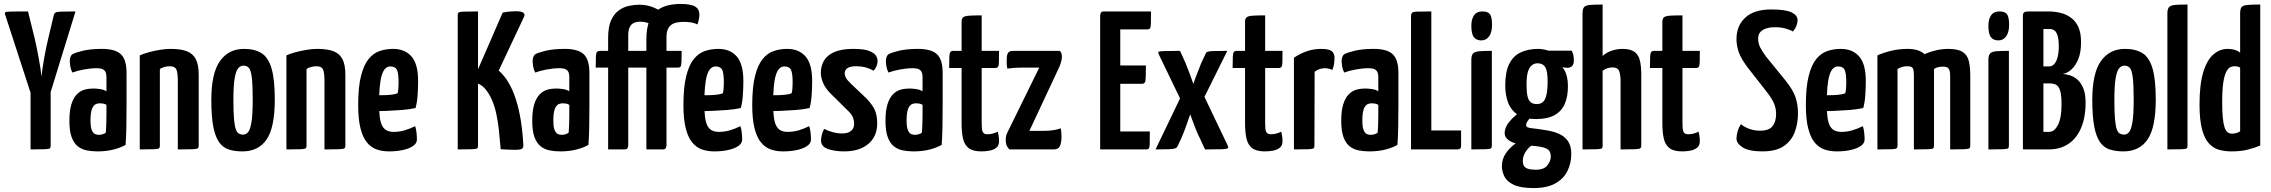

<svg xmlns="http://www.w3.org/2000/svg" viewBox="-20 -758 11520 974"><path d="M216 -223H156L6 -684Q3 -693 7.5 -696Q12 -699 37.5 -699.5Q63 -700 122 -700L155 -567Q160 -547 165.5 -519.5Q171 -492 176.5 -463Q182 -434 185.5 -409.5Q189 -385 190 -369Q192 -385 195.5 -409.5Q199 -434 204 -463Q209 -492 215 -520Q221 -548 226 -568L253 -682Q256 -691 261.5 -694.5Q267 -698 289 -699Q311 -700 363 -700ZM135 0V-358H237V-19Q237 -9 233 -5.5Q229 -2 208 -1Q187 0 135 0Z M474 10Q446 10 420.5 5Q395 0 375 -15.5Q355 -31 343.5 -62Q332 -93 332 -145Q332 -196 342 -228.5Q352 -261 369.5 -279Q387 -297 408.5 -303Q430 -309 453 -309Q465 -309 485.5 -306.5Q506 -304 520 -295Q520 -295 520 -307.5Q520 -320 520 -336.5Q520 -353 520 -367Q520 -384 515 -393.5Q510 -403 499.5 -407.5Q489 -412 471 -412Q440 -412 405.5 -405.5Q371 -399 347 -390Q339 -406 336.5 -422Q334 -438 334 -449Q334 -458 337 -467.5Q340 -477 346 -482Q358 -490 398 -500Q438 -510 497 -510Q564 -510 593 -483Q622 -456 622 -388V-339Q622 -282 622 -223Q622 -164 621 -112Q620 -60 617 -23Q593 -9 556.5 0.5Q520 10 474 10ZM482 -74Q492 -74 502.5 -77.5Q513 -81 517 -86Q518 -99 519 -123.5Q520 -148 520 -175.5Q520 -203 520 -226Q513 -231 503.5 -232.5Q494 -234 487 -234Q477 -234 468 -230.5Q459 -227 452.5 -217.5Q446 -208 442.5 -191Q439 -174 439 -148Q439 -126 441.5 -112.5Q444 -99 449.5 -90Q455 -81 463 -77.5Q471 -74 482 -74Z M689 0V-477Q706 -485 733 -492.5Q760 -500 790 -505Q820 -510 845 -510Q897 -510 928 -498Q959 -486 973.5 -457.5Q988 -429 988 -380V-19Q988 -9 983 -5.5Q978 -2 956 -1Q934 0 882 0V-348Q882 -390 874.5 -406Q867 -422 841 -422Q829 -422 815 -418.5Q801 -415 791 -408V-19Q791 -9 786.5 -5.5Q782 -2 760.5 -1Q739 0 689 0Z M1210 10Q1171 10 1141 0.5Q1111 -9 1091.5 -36.5Q1072 -64 1062 -115.5Q1052 -167 1052 -251Q1052 -387 1096 -448.5Q1140 -510 1218 -510Q1272 -510 1306.5 -488.5Q1341 -467 1357.5 -411Q1374 -355 1374 -254Q1374 -111 1332.5 -50.5Q1291 10 1210 10ZM1213 -75Q1227 -75 1238 -87Q1249 -99 1255.5 -137Q1262 -175 1262 -252Q1262 -327 1257.5 -364Q1253 -401 1243 -413Q1233 -425 1215 -425Q1200 -425 1188.5 -412Q1177 -399 1170.5 -361.5Q1164 -324 1164 -251Q1164 -192 1167 -156Q1170 -120 1176 -103Q1182 -86 1191.5 -80.5Q1201 -75 1213 -75Z M1433 0V-477Q1450 -485 1477 -492.5Q1504 -500 1534 -505Q1564 -510 1589 -510Q1641 -510 1672 -498Q1703 -486 1717.5 -457.5Q1732 -429 1732 -380V-19Q1732 -9 1727 -5.5Q1722 -2 1700 -1Q1678 0 1626 0V-348Q1626 -390 1618.5 -406Q1611 -422 1585 -422Q1573 -422 1559 -418.5Q1545 -415 1535 -408V-19Q1535 -9 1530.5 -5.5Q1526 -2 1504.5 -1Q1483 0 1433 0Z M1954 10Q1919 10 1890.5 0Q1862 -10 1841 -36Q1820 -62 1808.5 -108Q1797 -154 1797 -225Q1797 -317 1811.5 -373.5Q1826 -430 1850.5 -459.5Q1875 -489 1907 -499.5Q1939 -510 1974 -510Q2034 -510 2067.5 -471.5Q2101 -433 2101 -348Q2101 -313 2098.5 -275.5Q2096 -238 2088 -210Q2057 -203 2018 -200Q1979 -197 1942 -195.5Q1905 -194 1881.5 -194Q1858 -194 1858 -194L1859 -276Q1859 -276 1875 -275.5Q1891 -275 1914.5 -275Q1938 -275 1960.5 -277Q1983 -279 1997 -285Q2000 -295 2001 -311Q2002 -327 2002 -339Q2002 -389 1993 -405Q1984 -421 1960 -421Q1946 -421 1935 -410.5Q1924 -400 1917 -377.5Q1910 -355 1906.5 -319Q1903 -283 1903 -231Q1903 -192 1906.5 -165Q1910 -138 1918 -121.5Q1926 -105 1940.5 -97Q1955 -89 1977 -89Q2006 -89 2033 -97Q2060 -105 2086 -118Q2091 -104 2093 -84.5Q2095 -65 2095 -50Q2095 -31 2075.5 -17.5Q2056 -4 2024 3Q1992 10 1954 10Z M2592 2Q2575 2 2557 1Q2539 0 2520 -1Q2516 -51 2511 -96.5Q2506 -142 2497.5 -181.5Q2489 -221 2474.5 -253.5Q2460 -286 2439 -310Q2427 -323 2412.5 -330.5Q2398 -338 2383 -340V-356L2530 -694Q2549 -698 2566 -699.5Q2583 -701 2596 -701Q2650 -701 2639 -674L2510 -400Q2566 -351 2597 -254Q2628 -157 2635 -20Q2635 -8 2627 -3Q2619 2 2592 2ZM2302 0V-681Q2302 -691 2306.5 -694.5Q2311 -698 2332 -699Q2353 -700 2405 -700V-19Q2405 -9 2401 -5.5Q2397 -2 2375 -1Q2353 0 2302 0Z M2822 10Q2794 10 2768.5 5Q2743 0 2723 -15.5Q2703 -31 2691.5 -62Q2680 -93 2680 -145Q2680 -196 2690 -228.5Q2700 -261 2717.5 -279Q2735 -297 2756.5 -303Q2778 -309 2801 -309Q2813 -309 2833.5 -306.5Q2854 -304 2868 -295Q2868 -295 2868 -307.5Q2868 -320 2868 -336.5Q2868 -353 2868 -367Q2868 -384 2863 -393.5Q2858 -403 2847.5 -407.5Q2837 -412 2819 -412Q2788 -412 2753.5 -405.5Q2719 -399 2695 -390Q2687 -406 2684.5 -422Q2682 -438 2682 -449Q2682 -458 2685 -467.5Q2688 -477 2694 -482Q2706 -490 2746 -500Q2786 -510 2845 -510Q2912 -510 2941 -483Q2970 -456 2970 -388V-339Q2970 -282 2970 -223Q2970 -164 2969 -112Q2968 -60 2965 -23Q2941 -9 2904.5 0.5Q2868 10 2822 10ZM2830 -74Q2840 -74 2850.5 -77.5Q2861 -81 2865 -86Q2866 -99 2867 -123.5Q2868 -148 2868 -175.5Q2868 -203 2868 -226Q2861 -231 2851.5 -232.5Q2842 -234 2835 -234Q2825 -234 2816 -230.5Q2807 -227 2800.5 -217.5Q2794 -208 2790.5 -191Q2787 -174 2787 -148Q2787 -126 2789.5 -112.5Q2792 -99 2797.5 -90Q2803 -81 2811 -77.5Q2819 -74 2830 -74Z M3065 0V-415H3002Q3002 -455 3003 -473Q3004 -491 3009.5 -495.5Q3015 -500 3027 -500H3065V-566Q3065 -622 3080 -655Q3095 -688 3119.5 -705.5Q3144 -723 3171.5 -728.5Q3199 -734 3222 -734Q3261 -734 3292 -721.5Q3323 -709 3345 -692L3285 -633Q3274 -639 3260.5 -643.5Q3247 -648 3226 -648Q3218 -648 3208 -646Q3198 -644 3188.5 -637.5Q3179 -631 3173 -617Q3167 -603 3167 -579V-500H3241Q3241 -461 3239.5 -442.5Q3238 -424 3234 -419.5Q3230 -415 3221 -415H3167V-19Q3167 -19 3164.5 -9.5Q3162 0 3148 0ZM3259 0V-415H3198Q3198 -455 3199 -473Q3200 -491 3205.5 -495.5Q3211 -500 3223 -500H3259V-558Q3259 -617 3274.5 -652.5Q3290 -688 3315.5 -706.5Q3341 -725 3371.5 -731.5Q3402 -738 3431 -738Q3484 -738 3506 -725Q3528 -712 3528 -683Q3528 -676 3525.5 -661.5Q3523 -647 3518 -634Q3499 -643 3481 -645Q3463 -647 3449 -647Q3430 -647 3414 -644Q3398 -641 3386 -632.5Q3374 -624 3367.5 -608.5Q3361 -593 3361 -568V-500H3438Q3438 -461 3437 -442.5Q3436 -424 3432 -419.5Q3428 -415 3419 -415H3361V-19Q3361 -19 3358.5 -9.5Q3356 0 3342 0Z M3604 10Q3569 10 3540.5 0Q3512 -10 3491 -36Q3470 -62 3458.5 -108Q3447 -154 3447 -225Q3447 -317 3461.5 -373.5Q3476 -430 3500.5 -459.5Q3525 -489 3557 -499.5Q3589 -510 3624 -510Q3684 -510 3717.5 -471.5Q3751 -433 3751 -348Q3751 -313 3748.5 -275.5Q3746 -238 3738 -210Q3707 -203 3668 -200Q3629 -197 3592 -195.5Q3555 -194 3531.5 -194Q3508 -194 3508 -194L3509 -276Q3509 -276 3525 -275.5Q3541 -275 3564.5 -275Q3588 -275 3610.5 -277Q3633 -279 3647 -285Q3650 -295 3651 -311Q3652 -327 3652 -339Q3652 -389 3643 -405Q3634 -421 3610 -421Q3596 -421 3585 -410.5Q3574 -400 3567 -377.5Q3560 -355 3556.5 -319Q3553 -283 3553 -231Q3553 -192 3556.5 -165Q3560 -138 3568 -121.5Q3576 -105 3590.5 -97Q3605 -89 3627 -89Q3656 -89 3683 -97Q3710 -105 3736 -118Q3741 -104 3743 -84.5Q3745 -65 3745 -50Q3745 -31 3725.5 -17.5Q3706 -4 3674 3Q3642 10 3604 10Z M3953 10Q3918 10 3889.5 0Q3861 -10 3840 -36Q3819 -62 3807.5 -108Q3796 -154 3796 -225Q3796 -317 3810.5 -373.5Q3825 -430 3849.5 -459.5Q3874 -489 3906 -499.5Q3938 -510 3973 -510Q4033 -510 4066.5 -471.5Q4100 -433 4100 -348Q4100 -313 4097.5 -275.5Q4095 -238 4087 -210Q4056 -203 4017 -200Q3978 -197 3941 -195.5Q3904 -194 3880.5 -194Q3857 -194 3857 -194L3858 -276Q3858 -276 3874 -275.5Q3890 -275 3913.5 -275Q3937 -275 3959.5 -277Q3982 -279 3996 -285Q3999 -295 4000 -311Q4001 -327 4001 -339Q4001 -389 3992 -405Q3983 -421 3959 -421Q3945 -421 3934 -410.5Q3923 -400 3916 -377.5Q3909 -355 3905.5 -319Q3902 -283 3902 -231Q3902 -192 3905.5 -165Q3909 -138 3917 -121.5Q3925 -105 3939.5 -97Q3954 -89 3976 -89Q4005 -89 4032 -97Q4059 -105 4085 -118Q4090 -104 4092 -84.5Q4094 -65 4094 -50Q4094 -31 4074.5 -17.5Q4055 -4 4023 3Q3991 10 3953 10Z M4263 10Q4213 10 4179 -2.5Q4145 -15 4145 -46Q4145 -57 4148.5 -72.5Q4152 -88 4161 -104Q4183 -93 4206 -87Q4229 -81 4252 -81Q4282 -81 4297.5 -94Q4313 -107 4313 -130Q4313 -144 4308 -159.5Q4303 -175 4285 -193L4195 -282Q4167 -310 4155.5 -337.5Q4144 -365 4144 -388Q4144 -423 4160 -450.5Q4176 -478 4212.5 -494Q4249 -510 4309 -510Q4363 -510 4389.5 -499.5Q4416 -489 4424 -475Q4432 -461 4432 -449Q4432 -423 4412 -399Q4391 -411 4369 -416.5Q4347 -422 4322 -422Q4294 -422 4279.5 -412.5Q4265 -403 4265 -386Q4265 -377 4270.5 -365Q4276 -353 4297 -333L4377 -257Q4408 -224 4419 -197Q4430 -170 4430 -132Q4430 -66 4385 -28Q4340 10 4263 10Z M4614 10Q4586 10 4560.5 5Q4535 0 4515 -15.5Q4495 -31 4483.5 -62Q4472 -93 4472 -145Q4472 -196 4482 -228.5Q4492 -261 4509.5 -279Q4527 -297 4548.5 -303Q4570 -309 4593 -309Q4605 -309 4625.5 -306.5Q4646 -304 4660 -295Q4660 -295 4660 -307.5Q4660 -320 4660 -336.5Q4660 -353 4660 -367Q4660 -384 4655 -393.5Q4650 -403 4639.5 -407.5Q4629 -412 4611 -412Q4580 -412 4545.5 -405.5Q4511 -399 4487 -390Q4479 -406 4476.5 -422Q4474 -438 4474 -449Q4474 -458 4477 -467.5Q4480 -477 4486 -482Q4498 -490 4538 -500Q4578 -510 4637 -510Q4704 -510 4733 -483Q4762 -456 4762 -388V-339Q4762 -282 4762 -223Q4762 -164 4761 -112Q4760 -60 4757 -23Q4733 -9 4696.5 0.5Q4660 10 4614 10ZM4622 -74Q4632 -74 4642.5 -77.5Q4653 -81 4657 -86Q4658 -99 4659 -123.5Q4660 -148 4660 -175.5Q4660 -203 4660 -226Q4653 -231 4643.5 -232.5Q4634 -234 4627 -234Q4617 -234 4608 -230.5Q4599 -227 4592.5 -217.5Q4586 -208 4582.5 -191Q4579 -174 4579 -148Q4579 -126 4581.5 -112.5Q4584 -99 4589.5 -90Q4595 -81 4603 -77.5Q4611 -74 4622 -74Z M4959 10Q4915 10 4893.5 -7Q4872 -24 4865 -56.5Q4858 -89 4858 -134V-413H4795Q4795 -452 4796 -470.5Q4797 -489 4801.5 -494.5Q4806 -500 4816 -500H4858V-647Q4858 -664 4866.5 -670.5Q4875 -677 4897 -678.5Q4919 -680 4960 -680V-500H5048Q5048 -461 5047.5 -442.5Q5047 -424 5042.5 -418.5Q5038 -413 5028 -413H4960V-135Q4960 -121 4961 -107Q4962 -93 4968 -85Q4974 -77 4988 -77Q5003 -77 5015 -80Q5027 -83 5042 -90Q5044 -81 5046 -68.5Q5048 -56 5048 -41Q5048 -19 5033.5 -8Q5019 3 4998.5 6.5Q4978 10 4959 10Z M5100 0Q5100 0 5091 -12Q5082 -24 5082 -50Q5082 -60 5084 -68.5Q5086 -77 5091 -87L5252 -415H5164Q5143 -415 5123.5 -413.5Q5104 -412 5090 -410Q5087 -426 5087 -438Q5087 -450 5087 -457Q5087 -480 5094 -490Q5101 -500 5119 -500H5357Q5357 -500 5362 -492.5Q5367 -485 5367 -470Q5367 -463 5364.5 -451Q5362 -439 5355 -421L5202 -94H5268Q5304 -94 5326 -98Q5348 -102 5361 -107Q5363 -99 5364 -85Q5365 -71 5365 -63Q5364 -32 5356.5 -16Q5349 0 5324 0Z M5561 0V-681Q5561 -681 5563.5 -690.5Q5566 -700 5580 -700H5819Q5819 -659 5818.5 -640Q5818 -621 5814 -615Q5810 -609 5801 -609H5663V-91H5813Q5813 -49 5812.5 -29.5Q5812 -10 5808 -5Q5804 0 5795 0ZM5570 -333V-426H5793Q5793 -369 5791 -351Q5789 -333 5775 -333Z M5842 0 5975 -277 6028 -314Q6028 -314 6035 -335.5Q6042 -357 6053.5 -386.5Q6065 -416 6075 -441L6095 -483Q6098 -492 6104.5 -495Q6111 -498 6133 -499Q6155 -500 6206 -500L6068 -222L6029 -211Q6029 -211 6023.5 -195Q6018 -179 6009.5 -154Q6001 -129 5991 -102Q5981 -75 5971 -53L5955 -19Q5952 -10 5943 -6Q5934 -2 5911 -1Q5888 0 5842 0ZM6093 0 6068 -54Q6057 -75 6046.5 -101.5Q6036 -128 6027 -153Q6018 -178 6012 -194Q6006 -210 6006 -210L5983 -224L5858 -483Q5854 -492 5857.5 -495Q5861 -498 5884.5 -499Q5908 -500 5966 -500L5993 -441Q6003 -417 6014 -387.5Q6025 -358 6032.5 -336Q6040 -314 6040 -314L6077 -294L6207 -22Q6213 -11 6209 -6.5Q6205 -2 6180 -1Q6155 0 6093 0Z M6397 10Q6353 10 6331.5 -7Q6310 -24 6303 -56.5Q6296 -89 6296 -134V-413H6233Q6233 -452 6234 -470.5Q6235 -489 6239.5 -494.5Q6244 -500 6254 -500H6296V-647Q6296 -664 6304.5 -670.5Q6313 -677 6335 -678.5Q6357 -680 6398 -680V-500H6486Q6486 -461 6485.5 -442.5Q6485 -424 6480.5 -418.5Q6476 -413 6466 -413H6398V-135Q6398 -121 6399 -107Q6400 -93 6406 -85Q6412 -77 6426 -77Q6441 -77 6453 -80Q6465 -83 6480 -90Q6482 -81 6484 -68.5Q6486 -56 6486 -41Q6486 -19 6471.5 -8Q6457 3 6436.5 6.5Q6416 10 6397 10Z M6544 0V-465Q6571 -484 6606.5 -497Q6642 -510 6682 -510Q6722 -510 6736 -498.5Q6750 -487 6750 -463Q6750 -453 6748 -436.5Q6746 -420 6739 -403Q6729 -408 6719 -410Q6709 -412 6699 -412Q6688 -412 6674 -407.5Q6660 -403 6649 -394L6648 -19Q6648 -9 6643.5 -5.5Q6639 -2 6617.5 -1Q6596 0 6544 0Z M6926 10Q6898 10 6872.5 5Q6847 0 6827 -15.5Q6807 -31 6795.5 -62Q6784 -93 6784 -145Q6784 -196 6794 -228.5Q6804 -261 6821.5 -279Q6839 -297 6860.5 -303Q6882 -309 6905 -309Q6917 -309 6937.5 -306.5Q6958 -304 6972 -295Q6972 -295 6972 -307.5Q6972 -320 6972 -336.5Q6972 -353 6972 -367Q6972 -384 6967 -393.5Q6962 -403 6951.5 -407.5Q6941 -412 6923 -412Q6892 -412 6857.5 -405.5Q6823 -399 6799 -390Q6791 -406 6788.5 -422Q6786 -438 6786 -449Q6786 -458 6789 -467.5Q6792 -477 6798 -482Q6810 -490 6850 -500Q6890 -510 6949 -510Q7016 -510 7045 -483Q7074 -456 7074 -388V-339Q7074 -282 7074 -223Q7074 -164 7073 -112Q7072 -60 7069 -23Q7045 -9 7008.5 0.5Q6972 10 6926 10ZM6934 -74Q6944 -74 6954.5 -77.5Q6965 -81 6969 -86Q6970 -99 6971 -123.5Q6972 -148 6972 -175.5Q6972 -203 6972 -226Q6965 -231 6955.5 -232.5Q6946 -234 6939 -234Q6929 -234 6920 -230.5Q6911 -227 6904.5 -217.5Q6898 -208 6894.5 -191Q6891 -174 6891 -148Q6891 -126 6893.5 -112.5Q6896 -99 6901.5 -90Q6907 -81 6915 -77.5Q6923 -74 6934 -74Z M7138 0V-673Q7138 -687 7142.5 -692.5Q7147 -698 7168.5 -699Q7190 -700 7241 -700V-96H7392V-19Q7392 -7 7386.5 -3.5Q7381 0 7373 0Z M7444 0V-455Q7444 -478 7453 -487Q7462 -496 7484 -498Q7506 -500 7548 -500V-19Q7548 -9 7543.5 -5.5Q7539 -2 7517.5 -1Q7496 0 7444 0ZM7494 -553Q7470 -553 7457 -569Q7444 -585 7444 -628Q7444 -660 7457.5 -680Q7471 -700 7500 -700Q7529 -700 7539 -685Q7549 -670 7549 -632Q7549 -595 7534.5 -574Q7520 -553 7494 -553Z M7760 196Q7693 196 7658 179Q7623 162 7611 136Q7599 110 7599 85Q7599 49 7619 19.5Q7639 -10 7671 -32Q7703 -54 7741 -65L7775 -35Q7757 -28 7740.5 -13Q7724 2 7714.5 20.5Q7705 39 7705 59Q7705 73 7710.5 83Q7716 93 7730.5 98Q7745 103 7771 103Q7813 103 7830 80.5Q7847 58 7847 37Q7847 19 7839.5 7.5Q7832 -4 7807.5 -10.5Q7783 -17 7733 -20Q7696 -23 7669 -30.5Q7642 -38 7627 -52Q7612 -66 7613 -86Q7614 -103 7623 -120Q7632 -137 7650.5 -156Q7669 -175 7697 -195L7758 -175Q7756 -174 7747 -165Q7738 -156 7730 -144.5Q7722 -133 7722 -123Q7722 -110 7750 -107.5Q7778 -105 7819 -98Q7861 -92 7890 -78.5Q7919 -65 7935 -41Q7951 -17 7951 23Q7951 70 7931.5 109.5Q7912 149 7870 172.5Q7828 196 7760 196ZM7772 -154Q7713 -154 7679 -176.5Q7645 -199 7630.5 -237.5Q7616 -276 7616 -325Q7616 -394 7636.5 -434.5Q7657 -475 7695 -492.5Q7733 -510 7784 -510Q7797 -510 7812.5 -507Q7828 -504 7842 -498L7861 -453Q7894 -438 7914 -406Q7934 -374 7934 -321Q7934 -267 7917.5 -230Q7901 -193 7865.5 -173.5Q7830 -154 7772 -154ZM7777 -230Q7795 -230 7807 -240.5Q7819 -251 7825 -277Q7831 -303 7831 -347Q7831 -397 7819 -417Q7807 -437 7780 -437Q7764 -437 7751 -427Q7738 -417 7731 -394Q7724 -371 7724 -329Q7724 -294 7728.5 -272Q7733 -250 7744.5 -240Q7756 -230 7777 -230ZM7931 -414Q7916 -414 7893.5 -420.5Q7871 -427 7848 -436Q7825 -445 7810.5 -452Q7796 -459 7796 -459L7797 -501H7953Q7958 -493 7961 -481Q7964 -469 7964 -452Q7964 -432 7955 -423Q7946 -414 7931 -414Z M8008 0V-690Q8008 -713 8016 -722Q8024 -731 8046 -733Q8068 -735 8110 -735V-474Q8129 -492 8156.5 -501Q8184 -510 8210 -510Q8251 -510 8271.5 -495Q8292 -480 8299 -451.5Q8306 -423 8306 -380V-19Q8306 -9 8300.5 -5.5Q8295 -2 8273 -1Q8251 0 8201 0V-349Q8201 -375 8194.5 -395.5Q8188 -416 8160 -416Q8149 -416 8136 -412.5Q8123 -409 8110 -399V-19Q8110 -9 8106 -5.5Q8102 -2 8080.5 -1Q8059 0 8008 0Z M8514 10Q8470 10 8448.5 -7Q8427 -24 8420 -56.5Q8413 -89 8413 -134V-413H8350Q8350 -452 8351 -470.5Q8352 -489 8356.5 -494.5Q8361 -500 8371 -500H8413V-647Q8413 -664 8421.5 -670.5Q8430 -677 8452 -678.5Q8474 -680 8515 -680V-500H8603Q8603 -461 8602.5 -442.5Q8602 -424 8597.5 -418.5Q8593 -413 8583 -413H8515V-135Q8515 -121 8516 -107Q8517 -93 8523 -85Q8529 -77 8543 -77Q8558 -77 8570 -80Q8582 -83 8597 -90Q8599 -81 8601 -68.5Q8603 -56 8603 -41Q8603 -19 8588.5 -8Q8574 3 8553.5 6.5Q8533 10 8514 10Z M8920 10Q8853 10 8821 -10Q8789 -30 8789 -55Q8789 -70 8794.5 -90.5Q8800 -111 8812 -128Q8828 -114 8853.5 -104.5Q8879 -95 8909 -95Q8954 -95 8972 -118Q8990 -141 8990 -180Q8990 -208 8979.5 -233Q8969 -258 8941 -294L8847 -414Q8813 -459 8801 -492.5Q8789 -526 8789 -560Q8789 -627 8833.5 -668.5Q8878 -710 8965 -710Q9039 -710 9069 -695Q9099 -680 9099 -656Q9099 -643 9093.5 -628Q9088 -613 9075 -598Q9066 -605 9040.5 -612.5Q9015 -620 8984 -620Q8945 -620 8922 -605.5Q8899 -591 8899 -563Q8899 -538 8909 -518Q8919 -498 8939 -471L9039 -348Q9076 -302 9088.5 -264.5Q9101 -227 9101 -183Q9101 -133 9085 -89Q9069 -45 9030 -17.5Q8991 10 8920 10Z M9298 10Q9263 10 9234.5 0Q9206 -10 9185 -36Q9164 -62 9152.5 -108Q9141 -154 9141 -225Q9141 -317 9155.5 -373.5Q9170 -430 9194.5 -459.5Q9219 -489 9251 -499.5Q9283 -510 9318 -510Q9378 -510 9411.5 -471.5Q9445 -433 9445 -348Q9445 -313 9442.5 -275.5Q9440 -238 9432 -210Q9401 -203 9362 -200Q9323 -197 9286 -195.5Q9249 -194 9225.5 -194Q9202 -194 9202 -194L9203 -276Q9203 -276 9219 -275.5Q9235 -275 9258.5 -275Q9282 -275 9304.5 -277Q9327 -279 9341 -285Q9344 -295 9345 -311Q9346 -327 9346 -339Q9346 -389 9337 -405Q9328 -421 9304 -421Q9290 -421 9279 -410.5Q9268 -400 9261 -377.5Q9254 -355 9250.5 -319Q9247 -283 9247 -231Q9247 -192 9250.5 -165Q9254 -138 9262 -121.5Q9270 -105 9284.5 -97Q9299 -89 9321 -89Q9350 -89 9377 -97Q9404 -105 9430 -118Q9435 -104 9437 -84.5Q9439 -65 9439 -50Q9439 -31 9419.5 -17.5Q9400 -4 9368 3Q9336 10 9298 10Z M9504 0V-477Q9535 -491 9574.5 -500.5Q9614 -510 9657 -510Q9717 -510 9745.5 -481Q9774 -452 9782.5 -398Q9791 -344 9791 -268V-19Q9791 -9 9786 -5.5Q9781 -2 9759.5 -1Q9738 0 9689 0V-374Q9689 -394 9686.5 -404Q9684 -414 9677 -418Q9670 -422 9654 -422Q9642 -422 9629.5 -418.5Q9617 -415 9606 -408V-19Q9606 -9 9601 -5.5Q9596 -2 9575 -1Q9554 0 9504 0ZM9689 0V-426Q9691 -450 9719 -469Q9747 -488 9786.5 -499Q9826 -510 9862 -510Q9913 -510 9937 -494Q9961 -478 9968 -447Q9975 -416 9975 -372V-19Q9975 -9 9970 -5.5Q9965 -2 9943.5 -1Q9922 0 9873 0V-371Q9873 -398 9866 -409Q9859 -420 9837 -420Q9825 -420 9813 -417.5Q9801 -415 9791 -408V-19Q9791 -9 9787 -5.5Q9783 -2 9761.5 -1Q9740 0 9689 0Z M10067 0V-455Q10067 -478 10076 -487Q10085 -496 10107 -498Q10129 -500 10171 -500V-19Q10171 -9 10166.5 -5.5Q10162 -2 10140.5 -1Q10119 0 10067 0ZM10117 -553Q10093 -553 10080 -569Q10067 -585 10067 -628Q10067 -660 10080.5 -680Q10094 -700 10123 -700Q10152 -700 10162 -685Q10172 -670 10172 -632Q10172 -595 10157.5 -574Q10143 -553 10117 -553Z M10242 0V-680Q10242 -690 10248 -695Q10254 -700 10270 -700H10368Q10400 -700 10429.5 -693.5Q10459 -687 10483.5 -670Q10508 -653 10522.5 -623Q10537 -593 10537 -544Q10537 -491 10522.5 -457Q10508 -423 10487 -404.5Q10466 -386 10444 -383Q10461 -382 10481.5 -375.5Q10502 -369 10519.5 -353.5Q10537 -338 10548.5 -310Q10560 -282 10560 -238Q10560 -195 10552.5 -158.5Q10545 -122 10529.5 -92.5Q10514 -63 10491.5 -42.5Q10469 -22 10439.5 -11Q10410 0 10372 0ZM10346 -89H10374Q10389 -89 10400 -98Q10411 -107 10420 -124.5Q10429 -142 10433.5 -168Q10438 -194 10438 -229Q10438 -265 10434 -285.5Q10430 -306 10422 -317Q10414 -328 10402.5 -331.5Q10391 -335 10376 -335H10346ZM10346 -421H10375Q10390 -421 10401 -433Q10412 -445 10418 -468Q10424 -491 10424 -522Q10424 -559 10417.5 -578.5Q10411 -598 10400.5 -604.5Q10390 -611 10377 -611H10346Z M10752 10Q10713 10 10683 0.5Q10653 -9 10633.5 -36.5Q10614 -64 10604 -115.5Q10594 -167 10594 -251Q10594 -387 10638 -448.5Q10682 -510 10760 -510Q10814 -510 10848.5 -488.5Q10883 -467 10899.5 -411Q10916 -355 10916 -254Q10916 -111 10874.5 -50.5Q10833 10 10752 10ZM10755 -75Q10769 -75 10780 -87Q10791 -99 10797.5 -137Q10804 -175 10804 -252Q10804 -327 10799.5 -364Q10795 -401 10785 -413Q10775 -425 10757 -425Q10742 -425 10730.5 -412Q10719 -399 10712.5 -361.5Q10706 -324 10706 -251Q10706 -192 10709 -156Q10712 -120 10718 -103Q10724 -86 10733.5 -80.5Q10743 -75 10755 -75Z M10975 0V-690Q10975 -713 10983.5 -722Q10992 -731 11014 -733Q11036 -735 11077 -735V-19Q11077 -9 11073 -5.5Q11069 -2 11047.5 -1Q11026 0 10975 0Z M11301 10Q11268 10 11239 2.5Q11210 -5 11187 -29Q11164 -53 11151 -101Q11138 -149 11138 -229Q11138 -330 11157 -392Q11176 -454 11208.5 -482Q11241 -510 11281 -510Q11302 -510 11317.5 -505Q11333 -500 11344 -491V-690Q11344 -713 11351.5 -722Q11359 -731 11381.5 -733Q11404 -735 11446 -735V-20Q11421 -9 11385 0.5Q11349 10 11301 10ZM11302 -80Q11314 -80 11324.5 -83Q11335 -86 11344 -92V-415Q11338 -419 11330.5 -420.5Q11323 -422 11315 -422Q11305 -422 11294 -417Q11283 -412 11273.5 -393.5Q11264 -375 11258.5 -339Q11253 -303 11253 -241Q11253 -192 11256 -161Q11259 -130 11265 -112Q11271 -94 11280.5 -87Q11290 -80 11302 -80Z"/></svg>

Font: Yanone Kaffeesatz ExtraLight SemiBold
Style: Regular
Weight: 600
Version: Version 2.003